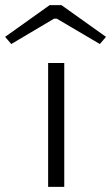

<svg xmlns="http://www.w3.org/2000/svg" viewBox="-81 -730 434 750"><path d="M333 -586 159 -710H113L-61 -586L-37 -558L130 -657H141L309 -558ZM170 0V-484H107V0Z"/></svg>

Font: Exo 2 Light Expanded
Style: Regular
Weight: 300
Width: 7
Designer: Natanael Gama
Version: Version 1.001;PS 001.001;hotconv 1.0.70;makeotf.lib2.5.58329